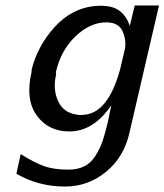

<svg xmlns="http://www.w3.org/2000/svg" viewBox="-20 -500 603 704"><path d="M96 -237V-245Q118 -332 180 -400.5Q242 -469 327 -478Q353 -480 364 -478Q432 -475 456 -405L474 -480H563L455 -15Q436 74 370 129Q304 184 218 184Q121 184 40 137L56 65Q105 96 141 109Q177 122 231 122Q265 122 289.5 109.5Q314 97 330.5 70.5Q347 44 356.5 16Q366 -12 376 -55L388 -114Q323 -18 234 -18Q157 -18 114.5 -77Q72 -136 96 -237ZM185 -236Q185 -231 186 -228Q173 -174 192.5 -130.5Q212 -87 260 -80Q271 -77 286 -79Q377 -84 421 -248L436 -312Q445 -345 432 -379Q419 -418 370 -418Q310 -418 256.5 -366.5Q203 -315 185 -236Z"/></svg>

Font: Coval
Style: Book Italic
Weight: 350
Foundry: Context Ltd
Version: Version 001.000